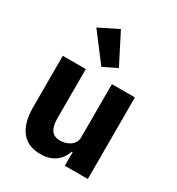

<svg xmlns="http://www.w3.org/2000/svg" viewBox="-194 -937 985 1070"><g transform="rotate(30 298.0 -402.0)"><path d="M63 0ZM379 -88H374Q367 -68 355.5 -50Q344 -32 326 -18Q308 -4 283.5 4Q259 12 227 12Q146 12 104.5 -41.5Q63 -95 63 -195V-525H211V-208Q211 -160 228 -134Q245 -108 286 -108Q303 -108 320 -113Q337 -118 350 -127.5Q363 -137 371 -151Q379 -165 379 -184V-525H527V0H379ZM146 -755 269 -816 368 -622 280 -579Z"/></g></svg>

Font: Aneliza ExtraBold
Style: Regular
Weight: 800
Designer: Mike Abbink, Paul van der Laan, Pieter van Rosmalen
Foundry: Bold Monday
Version: Version 3.001;September 8, 2019;FontCreator 11.5.0.2425 64-b